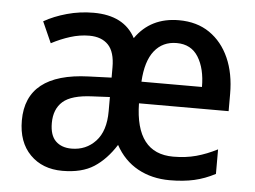

<svg xmlns="http://www.w3.org/2000/svg" viewBox="-45 -656 890 670"><g transform="rotate(5 400.5 -320.5)"><path d="M556 -600Q619 -600 663.5 -569.5Q708 -539 732 -485Q756 -431 756 -359V-299H442Q445 -124 577 -124Q621 -124 657.5 -134Q694 -144 731 -163V-77Q695 -58 657.5 -49.5Q620 -41 572 -41Q509 -41 460 -68Q411 -95 382 -148Q349 -96 306.5 -68.5Q264 -41 196 -41Q126 -41 83 -84.5Q40 -128 40 -204Q40 -369 258 -377L339 -380V-416Q339 -470 315.5 -494.5Q292 -519 249 -519Q216 -519 182.5 -508.5Q149 -498 117 -481L84 -555Q119 -575 164 -587.5Q209 -600 257 -600Q364 -600 404 -524Q457 -600 556 -600ZM555 -520Q506 -520 477 -483.5Q448 -447 444 -375H656Q656 -439 631 -479.5Q606 -520 555 -520ZM278 -309Q205 -306 175 -279.5Q145 -253 145 -204Q145 -161 165.5 -141Q186 -121 221 -121Q272 -121 305.5 -157Q339 -193 339 -262V-312Z"/></g></svg>

Font: Noto Sans Tamil UI SemiCondensed Medium
Style: Regular
Weight: 500
Width: 4
Designer: Jelle Bosma - Monotype Design Team
Foundry: Monotype Imaging Inc.
Version: Version 2.004; ttfautohint (v1.8.4.7-5d5b)